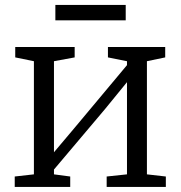

<svg xmlns="http://www.w3.org/2000/svg" viewBox="-20 -736 712 756"><path d="M38 0V-41L113.5 -49.5V-495L40 -510V-551H274V-510L192.5 -495V-136.5L271 -229.5L480 -479.5V-495L405 -510V-551H630.5V-510L558.5 -495V-49.5L633 -41V0H400V-41L480 -49.5V-412.5L393.5 -306.5L192.5 -68.5V-49.5L256.5 -41V0ZM475 -716.5V-656H198V-716.5Z"/></svg>

Font: Merriweather 28pt Light
Style: Regular
Weight: 300
Version: Version 2.100